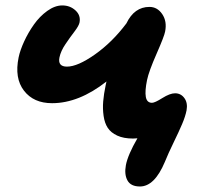

<svg xmlns="http://www.w3.org/2000/svg" viewBox="-20 -511 733 700"><path d="M169.9 -134.8Q102.5 -134.8 67.4 -180.4Q32.2 -226.1 47.9 -301.8Q53.2 -327.6 67.9 -359.6Q82.5 -391.6 103.5 -421.4Q124.5 -451.2 152.3 -471.2Q180.2 -491.2 207 -491.2Q235.4 -491.2 255.1 -473.1Q274.9 -455.1 270 -429.2Q267.6 -417 251.7 -396.2Q235.8 -375.5 218.8 -350.3Q201.7 -325.2 196.8 -301.8Q189.9 -268.1 224.1 -268.1Q263.2 -268.1 326.4 -312.7Q389.6 -357.4 440.9 -425.8Q469.7 -485.8 524.9 -485.8Q553.7 -485.8 571.5 -459.5Q589.4 -433.1 582 -396Q579.1 -379.4 550.8 -314.9Q522.5 -250.5 516.1 -219.2Q507.8 -178.7 511.7 -157.5Q515.6 -136.2 534.2 -136.2Q544.4 -136.2 572 -153.6Q599.6 -170.9 618.2 -170.9Q639.6 -170.9 652.3 -153.3Q665 -135.7 660.2 -108.9Q655.8 -86.4 644 -58.8Q632.3 -31.2 612.8 8.8Q593.3 48.8 581.1 79.1Q543.5 168.9 490.2 168.9Q457 168.9 444.8 147Q432.6 125 439 90.8Q446.3 53.2 481 -6.8Q478.5 -6.8 472.9 -6.3Q467.3 -5.9 464.8 -5.9Q430.7 -5.9 407.5 -16.6Q384.3 -27.3 372.8 -44.9Q361.3 -62.5 357.7 -88.6Q354 -114.7 356.2 -141.1Q358.4 -167.5 365.2 -200.2Q365.7 -202.6 366.7 -207Q367.7 -211.4 368.2 -213.9Q267.6 -134.8 169.9 -134.8Z"/></svg>

Font: Shantell Sans Irregular
Style: Bold Italic
Weight: 700
Italic angle: -11.31°
Designer: Stephen Nixon, Anya Danilova, Shantell Martin
Foundry: Arrow Type
Version: Version 1.006;[9816181b4]